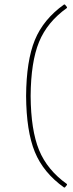

<svg xmlns="http://www.w3.org/2000/svg" viewBox="-20 -683 321 846"><path d="M266 -663 275 -652V-648Q188 -586 152 -498Q116 -410 115 -260Q116 -110 152 -22Q188 66 275 128V132L266 143H262Q171 78 133.5 -13.5Q96 -105 95 -260Q96 -415 133.5 -506.5Q171 -598 262 -663Z"/></svg>

Font: Alegreya Sans SC Thin
Style: Regular
Weight: 100
Designer: Juan Pablo del Peral
Foundry: Huerta Tipografica
Version: Version 2.007